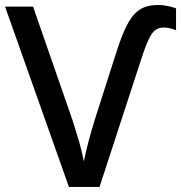

<svg xmlns="http://www.w3.org/2000/svg" viewBox="-20 -740 717 760"><path d="M627 -630.9C646 -630.9 662.6 -626.5 676.8 -620.1V-707C661.1 -712.4 635.3 -720.2 606 -720.2C574.2 -720.2 548.3 -713.4 529.3 -699.2C490.2 -671.4 466.3 -613.8 437 -522L356 -269C336.9 -206.5 322.3 -153.3 312 -101.1C306.6 -127 300.8 -152.3 293.9 -176.8C286.6 -200.7 278.3 -229 268.1 -261.2L110.8 -713.9H0L252.9 0H374L540 -508.8C553.2 -550.3 565.9 -581.1 577.6 -601.1C589.4 -621.1 606 -630.9 627 -630.9Z"/></svg>

Font: Noto Reveo Sans
Style: Regular
Weight: 500
Designer: Monotype Design Team
Foundry: Monotype Imaging Inc.
Version: Version 2.007